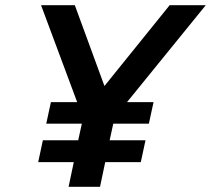

<svg xmlns="http://www.w3.org/2000/svg" viewBox="-20 -719 812 739"><path d="M264 -95H127L145 -179H281L295 -243H158L176 -326H277L138 -699H268L382 -388L633 -699H772L469 -326H571L553 -243H416L402 -179H540L522 -95H385L365 0H244Z"/></svg>

Font: Prompt Medium
Style: Italic
Weight: 500
Italic angle: -12°
Designer: Katatrad Team
Foundry: CadsonDemak
Version: Version 1.001